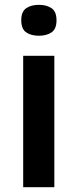

<svg xmlns="http://www.w3.org/2000/svg" viewBox="-20 -775 321 795"><path d="M205 -544V0H76V-544ZM141 -755Q173 -755 193.5 -741Q214 -727 214 -691Q214 -655 193.5 -641Q173 -627 141 -627Q109 -627 88.5 -641Q68 -655 68 -691Q68 -727 88.5 -741Q109 -755 141 -755Z"/></svg>

Font: Noto Sans Hebrew Thin SemiBold
Style: Regular
Weight: 600
Version: Version 3.001